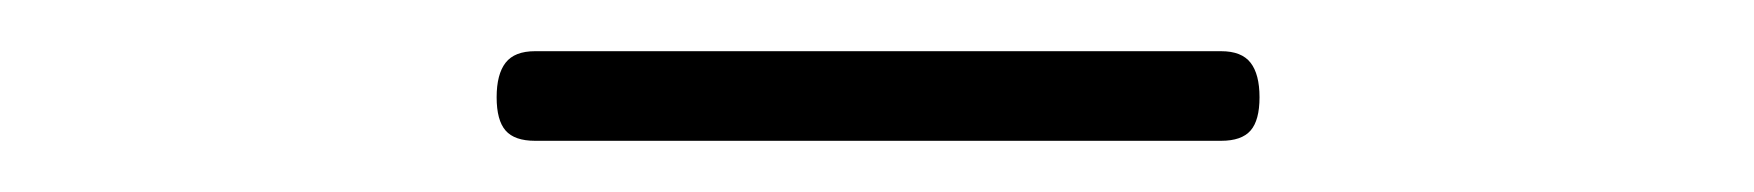

<svg xmlns="http://www.w3.org/2000/svg" viewBox="-20 -771 685 75"><path d="M189 -716Q181 -716 177.5 -720Q174 -724 174 -733Q174 -742 177.5 -746.5Q181 -751 189 -751H457Q465 -751 468.5 -746.5Q472 -742 472 -733Q472 -724 468.5 -720Q465 -716 457 -716Z"/></svg>

Font: Playwrite NG Modern Thin
Style: Regular
Weight: 250
Designer: Veronika Burian, José Scaglione
Foundry: TypeTogether
Version: Version 1.002